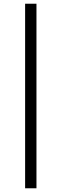

<svg xmlns="http://www.w3.org/2000/svg" viewBox="-20 -768 330 1032"><path d="M115 244V-748H176V244Z"/></svg>

Font: Source Serif 4 18pt
Style: Regular
Weight: 400
Designer: Frank Grießhammer
Foundry: Adobe Systems Incorporated
Version: Version 4.004;hotconv 1.0.116;makeotfexe 2.5.65601